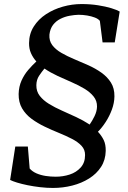

<svg xmlns="http://www.w3.org/2000/svg" viewBox="-20 -837 632 948"><path d="M502 -92Q501 -47 479 -13Q457 21 420 44.2Q383 67.5 337 79.2Q291 91 241.5 91Q210.5 91 178.2 87.2Q146 83.5 116.5 77.5Q87 71.5 64.2 64.5Q41.5 57.5 30 51.5L55.5 -113.5H117.5L126.5 -5Q139.5 10 160.2 19Q181 28 205.8 31.8Q230.5 35.5 255 35.5Q291 35.5 324 24.8Q357 14 378.5 -10Q400 -34 400 -71Q400.5 -97.5 382.8 -116.8Q365 -136 335.5 -151.2Q306 -166.5 270.8 -180.8Q235.5 -195 200.5 -211.8Q165.5 -228.5 136 -250.2Q106.5 -272 89 -302Q71.5 -332 72 -373Q73 -409.5 86.2 -439Q99.5 -468.5 119.5 -491.8Q139.5 -515 159.5 -533.5Q142.5 -552.5 132.8 -574.8Q123 -597 123.5 -625Q124 -670.5 146.8 -706.2Q169.5 -742 207.2 -766.8Q245 -791.5 290.5 -804.2Q336 -817 382.5 -817Q426 -817 464 -811Q502 -805 529.8 -796.5Q557.5 -788 571 -780L546.5 -627.5H486.5L473 -734Q465 -744 448 -750.5Q431 -757 410 -760.5Q389 -764 367.5 -764Q347.5 -763.5 324 -759.2Q300.5 -755 278.8 -744.2Q257 -733.5 242.2 -714.5Q227.5 -695.5 224 -666Q222 -635.5 238.2 -614Q254.5 -592.5 283 -576Q311.5 -559.5 346.2 -545Q381 -530.5 416.2 -514.8Q451.5 -499 480.8 -478.2Q510 -457.5 527.8 -429.2Q545.5 -401 545 -361Q544.5 -328.5 532.5 -296Q520.5 -263.5 502.2 -235.2Q484 -207 463.5 -186.5Q482 -166.5 492.2 -145.2Q502.5 -124 502 -92ZM459 -310.5Q459.5 -339 442.2 -360.5Q425 -382 396.8 -399Q368.5 -416 334 -431Q299.5 -446 264.2 -462.2Q229 -478.5 199.5 -498.5Q186.5 -483 173.2 -463.2Q160 -443.5 159.5 -416.5Q159 -386 176.2 -363.8Q193.5 -341.5 222 -324Q250.5 -306.5 285.5 -291Q320.5 -275.5 356 -259Q391.5 -242.5 422.5 -222Q435 -239.5 446.8 -263.5Q458.5 -287.5 459 -310.5Z"/></svg>

Font: Merriweather 20pt Medium
Style: Italic
Weight: 500
Italic angle: -7.8°
Version: Version 2.101